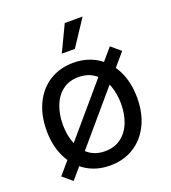

<svg xmlns="http://www.w3.org/2000/svg" viewBox="-141 -866 883 992"><g transform="rotate(-20 300.0 -369.5)"><path d="M50.8 -269.5Q50.8 -354 81.8 -418.2Q112.8 -482.4 169.2 -517.6Q225.6 -552.7 299.3 -552.7Q373 -552.7 429.7 -517.6Q486.3 -482.4 517.6 -418.2Q548.8 -354 548.8 -269.5Q548.8 -186 517.6 -122.3Q486.3 -58.6 429.7 -23.4Q373 11.7 299.3 11.7Q226.1 11.7 169.7 -23.4Q113.3 -58.6 82 -122.3Q50.8 -186 50.8 -269.5ZM460 -269.5Q460 -325.7 442.4 -372.1Q424.8 -418.5 388.4 -446.3Q352.1 -474.1 299.3 -474.1Q247.1 -474.1 211.2 -446.5Q175.3 -418.9 157.7 -372.3Q140.1 -325.7 140.1 -269.5Q140.1 -213.9 157.7 -168Q175.3 -122.1 211.2 -94.5Q247.1 -66.9 299.3 -66.9Q352.1 -66.9 388.4 -94.5Q424.8 -122.1 442.4 -168Q460 -213.9 460 -269.5ZM41 -22 506.8 -567.9 558.6 -523.9 93.3 22ZM329.1 -760.7H427.2L332.5 -617.2H260.7Z"/></g></svg>

Font: Inter RS Variable
Style: Regular
Weight: 400
Designer: Rasmus Andersson (customised by Maria Ramos and Noel Pretorius)
Foundry: rsms
Version: Version 3.001;Glyphs 3.2.3 (3260)